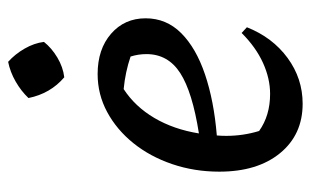

<svg xmlns="http://www.w3.org/2000/svg" viewBox="-166 -588 764 472"><g transform="rotate(-90 216.0 -352.0)"><path d="M197 10Q121 10 75.5 -45.5Q30 -101 30 -195Q30 -256 48.5 -310.5Q67 -365 100 -406Q133 -447 176.5 -470.5Q220 -494 270 -494Q331 -494 369 -461Q407 -428 407 -376Q407 -325 370.5 -288.5Q334 -252 269 -230Q204 -208 119 -201Q118 -190 118 -178Q118 -136 130 -97Q168 -70 221 -70Q259 -70 297.5 -87.5Q336 -105 371 -140L385 -127Q360 -64 309.5 -27Q259 10 197 10ZM319 -374Q319 -394 313 -413Q275 -426 233 -430Q190 -402 162 -354.5Q134 -307 124 -245Q226 -261 272.5 -291Q319 -321 319 -374ZM300 -714Q319 -697 332.5 -673.5Q346 -650 349 -626Q334 -607 310.5 -593Q287 -579 262 -576Q222 -610 211 -664Q228 -682 251.5 -695.5Q275 -709 300 -714Z"/></g></svg>

Font: Piazzolla Medium
Style: Italic
Weight: 500
Italic angle: -11.3°
Designer: Juan Pablo del Peral
Foundry: Huerta Tipografica
Version: Version 1.330